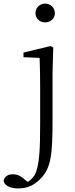

<svg xmlns="http://www.w3.org/2000/svg" viewBox="-95 -780 421 1071"><path d="M157 -655C186 -655 211 -676 211 -707C211 -738 186 -760 157 -760C128 -760 103 -738 103 -707C103 -676 128 -655 157 -655ZM7 271C57 271 93 255 130 218C191 158 198 78 198 -110V-378L202 -515L187 -523L36 -487V-461L126 -457C128 -407 129 -352 129 -284V-94C129 43 126 145 99 195C89 212 75 225 60 235L41 220C18 199 -2 192 -24 192C-51 192 -70 205 -75 229C-71 251 -45 271 7 271Z"/></svg>

Font: Noto Serif CJK HK Light
Style: Regular
Weight: 300
Designer: Ryoko NISHIZUKA 西塚涼子 (kana & ideographs); Frank Grießhammer (Latin, Greek & Cyrillic); Wenlong ZHANG 张文龙 (bopomofo); San
Foundry: Adobe
Version: Version 2.001;hotconv 1.1.0;makeotfexe 2.6.0